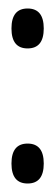

<svg xmlns="http://www.w3.org/2000/svg" viewBox="-20 -467 129 452"><path d="M45 -35Q7 -35 7 -82Q7 -129 45 -129Q83 -129 83 -82Q83 -35 45 -35ZM45 -353Q7 -353 7 -400Q7 -447 45 -447Q83 -447 83 -400Q83 -353 45 -353Z"/></svg>

Font: Bricolage Grotesque 48pt Condensed Light
Style: Regular
Weight: 300
Width: 3
Designer: Mathieu Triay
Foundry: Atelier Triay
Version: Version 1.000; ttfautohint (v1.8.4.7-5d5b);gftools[0.9.32]